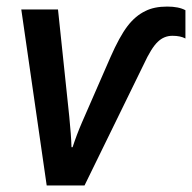

<svg xmlns="http://www.w3.org/2000/svg" viewBox="-20 -570 590 590"><path d="M45.4 -541H158.2L192.9 -211.4Q198.7 -153.8 199.7 -117.7H203.1Q215.3 -155.3 231.9 -193.8L319.3 -394Q347.2 -457.5 371.6 -489.5Q396 -521.5 426.8 -536.1Q453.6 -549.8 493.7 -549.8Q529.3 -549.8 549.8 -538.6V-451.7Q534.7 -460 509.8 -460Q483.9 -460 464.8 -441.4Q445.3 -423.3 421.4 -371.6L239.7 0H123.5Z"/></svg>

Font: Viking Open Sans Light
Style: Bold Italic
Weight: 600
Italic angle: -12°
Foundry: Ascender Corporation
Version: Version 2.000